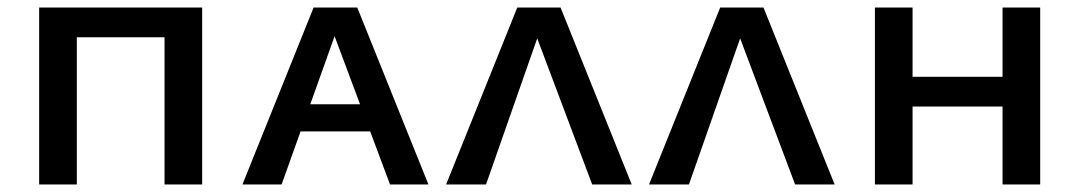

<svg xmlns="http://www.w3.org/2000/svg" viewBox="-20 -490 2867 510"><path d="M417 0V-470H517V0ZM84 0V-470H184V0ZM117 -391V-470H484V-391Z M624 0 813 -470H929L1118 0H1016L856 -428H881L728 0ZM724 -141 747 -213H974L1008 -141Z M1165 0 1354 -470H1469L1658 0H1553L1392 -428H1421L1271 0Z M1704 0 1893 -470H2008L2197 0H2092L1931 -428H1960L1810 0Z M2643 0V-470H2743V0ZM2304 0V-470H2404V0ZM2337 -207V-286H2710V-207Z"/></svg>

Font: Ysabeau SC SemiBold
Style: Regular
Weight: 600
Designer: Christian Thalmann (Catharsis Fonts)
Version: Version 2.001;gftools[0.9.30]; featfreeze: smcp